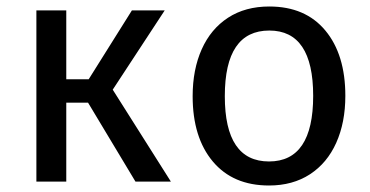

<svg xmlns="http://www.w3.org/2000/svg" viewBox="-20 -559 1140 591"><path d="M327 -283 506 0H397L251 -243H184V0H92V-527H184V-315H253L386 -527H487Z M1043 -264Q1043 -182 1015 -119.5Q987 -57 934 -22.5Q881 12 808 12Q697 12 635 -62Q573 -136 573 -263Q573 -345 601 -407.5Q629 -470 682 -504.5Q735 -539 809 -539Q920 -539 981.5 -465Q1043 -391 1043 -264ZM672 -263Q672 -62 808 -62Q944 -62 944 -264Q944 -465 809 -465Q672 -465 672 -263Z"/></svg>

Font: Fira GO
Style: Regular
Weight: 400
Designer: Carrois Corporate
Foundry: Carrois Corporate GbR
Version: Version 0.300